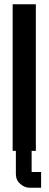

<svg xmlns="http://www.w3.org/2000/svg" viewBox="-20 -715 230 910"><path d="M120.1 174.8Q97.2 174.8 76.2 156.7Q55.2 138.7 55.2 109.9V0H129.9V100.1H174.8V174.8ZM40 0V-694.8H149.9V0Z"/></svg>

Font: Horta
Style: Regular
Weight: 600
Width: 3
Version: Version 0.11